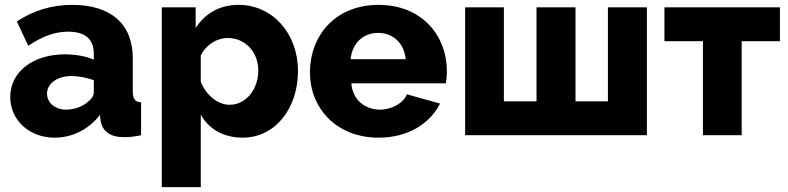

<svg xmlns="http://www.w3.org/2000/svg" viewBox="-20 -555 3235 788"><path d="M204 10C276 10 343 -23 390 -83L393 -59C401 -16 431 8 490 8C508 8 531 6 559 0V-135C534 -137 525 -148 525 -180V-315C525 -458 434 -535 276 -535C192 -535 118 -512 49 -467L96 -367C153 -405 203 -425 260 -425C331 -425 365 -393 365 -334V-310C334 -324 291 -332 247 -332C115 -332 22 -260 22 -157C22 -62 100 10 204 10ZM251 -105C206 -105 173 -133 173 -171C173 -213 216 -243 274 -243C302 -243 337 -236 365 -226V-176C365 -163 356 -149 342 -138C321 -118 285 -105 251 -105Z M976 10C1108 10 1203 -108 1203 -264C1203 -416 1100 -535 959 -535C880 -535 821 -499 783 -440V-525H644V213H804V-85C836 -26 897 10 976 10ZM922 -125C873 -125 825 -166 804 -219V-327C825 -371 870 -399 914 -399C987 -399 1040 -342 1040 -265C1040 -190 991 -125 922 -125Z M1534 10C1655 10 1745 -48 1786 -130L1650 -168C1635 -130 1586 -105 1539 -105C1481 -105 1427 -143 1422 -213H1810C1812 -226 1814 -245 1814 -264C1814 -407 1713 -535 1534 -535C1355 -535 1252 -408 1252 -257C1252 -115 1357 10 1534 10ZM1419 -312C1425 -377 1470 -420 1532 -420C1593 -420 1639 -378 1645 -312Z M2635 0V-525H2475V-139H2342V-525H2182V-139H2048V-525H1889V0Z M3024 -386H3181V-525H2707V-386H2865V0H3024Z"/></svg>

Font: Raleway
Style: ExtraBold
Weight: 800
Designer: Matt McInerney, Pablo Impallari, Rodrigo Fuenzalida
Foundry: Matt McInerney, Pablo Impallari, Rodrigo Fuenzalida
Version: Version 3.000